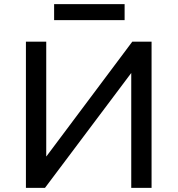

<svg xmlns="http://www.w3.org/2000/svg" viewBox="-20 -906 857 926"><path d="M105 0V-705H203V-152H204L618 -705H711V0H613V-554L197 0ZM241 -809V-886H581V-809Z"/></svg>

Font: Nunito Sans 7pt Medium
Style: Regular
Weight: 500
Designer: Vernon Adams
Foundry: Vernon Adams
Version: Version 3.101;gftools[0.9.27]